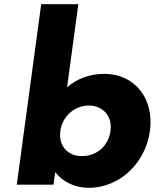

<svg xmlns="http://www.w3.org/2000/svg" viewBox="-20 -880 737 915"><path d="M694.6 -256C714.9 -406 626.4 -528 476.4 -528C407.4 -528 347.3 -505 299.7 -464L353.3 -860H176.3L60 0H235L242.8 -58H244.8C277.2 -16 333 15 403 15C553 15 674.3 -106 694.6 -256ZM506.6 -256C497.1 -186 442.4 -136 370.4 -136C301.4 -136 258.1 -186 267.6 -256C277.2 -327 337 -377 403 -377C470 -377 516.2 -327 506.6 -256Z"/></svg>

Font: Hussar Techniczny
Style: Bold 
Weight: 700
Foundry: Cannot Into Space Fonts
Version: Version 0.77